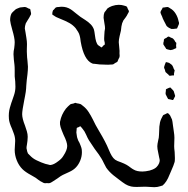

<svg xmlns="http://www.w3.org/2000/svg" viewBox="-20 -721 780 797"><path d="M212 -690Q215 -692 225 -692Q229 -693 237 -693Q257 -693 274 -682Q279 -679 296 -665Q308 -655 314 -651Q320 -647 334 -638Q348 -629 357 -619.5Q366 -610 370 -598Q372 -591 374 -575Q376 -559 379 -549Q380 -547 382 -541.5Q384 -536 388 -533L397 -527Q398 -526 399 -525Q400 -524 401 -524Q403 -525 405.5 -527.5Q408 -530 409 -532Q415 -535 415 -537V-539Q415 -547 413 -551Q412 -559 412.5 -565Q413 -571 413 -575Q413 -582 414 -590.5Q415 -599 416 -603Q416 -611 413.5 -624Q411 -637 410 -647Q410 -661 413 -668Q414 -671 418 -675Q424 -684 426 -686Q434 -692 445 -696Q460 -701 473 -701Q485 -701 494 -698Q503 -696 507 -693Q508 -692 511 -683Q511 -682 513.5 -678.5Q516 -675 515 -673Q515 -671 510 -663Q507 -656 501 -648Q495 -640 492 -636Q486 -625 484 -611Q482 -597 482 -594Q480 -586 476.5 -571Q473 -556 473 -546Q473 -540 475 -524Q477 -508 476 -499Q476 -497 476.5 -492.5Q477 -488 476 -485Q476 -483 474.5 -480.5Q473 -478 472 -476Q469 -467 468 -466Q467 -464 464 -462.5Q461 -461 459 -460Q450 -454 450 -454Q447 -453 439 -453Q429 -452 421.5 -452.5Q414 -453 409 -453Q403 -453 394 -453.5Q385 -454 373 -456Q365 -456 362 -458Q328 -473 315 -548Q313 -566 311 -572Q309 -581 304 -589Q299 -597 294 -604Q283 -617 268 -625.5Q253 -634 230 -643Q211 -650 203 -657Q201 -657 197 -661V-663Q197 -671 200 -678Q203 -680 206.5 -684.5Q210 -689 212 -690ZM694 -225Q696 -218 698 -200Q699 -191 701.5 -175.5Q704 -160 704 -149L703 -114Q703 -106 705 -90L706 -65Q706 -54 705 -49Q702 -37 689 -8Q684 5 677.5 18.5Q671 32 663 41Q661 43 659 45Q657 47 655 49L645 52Q634 56 620 56Q611 56 602 55Q593 54 583 54L547 55Q532 55 524 53Q511 50 500.5 43.5Q490 37 472 23L450 6Q432 -9 421 -25L411 -44Q406 -55 401 -63Q393 -77 373 -103L349 -139Q344 -147 337.5 -162Q331 -177 323 -186Q322 -187 318.5 -191.5Q315 -196 313 -197L306 -193Q305 -193 302.5 -192Q300 -191 299 -190Q298 -189 298 -182Q296 -170 298 -164Q300 -149 301 -148Q304 -137 310 -128Q316 -114 318 -107Q320 -101 320 -89Q320 -72 313.5 -55.5Q307 -39 296 -27Q285 -15 267 -7Q249 1 241 5Q234 8 218 20L198 33Q196 34 193 36Q190 38 186 39Q183 40 179.5 39.5Q176 39 175 39Q173 39 169.5 39.5Q166 40 164 39Q162 39 159.5 37.5Q157 36 155 35Q148 32 140 26Q132 20 128 17L109 6Q85 -7 73 -19Q58 -34 49.5 -55.5Q41 -77 41 -99Q41 -108 42 -117.5Q43 -127 43 -136Q43 -152 37 -167.5Q31 -183 30 -186Q18 -212 17 -228Q15 -253 21 -274Q28 -298 31 -305Q32 -308 38 -325.5Q44 -343 44 -361Q44 -382 41 -404V-428Q41 -444 40 -452Q39 -460 37.5 -473.5Q36 -487 36 -496Q36 -509 39 -521Q41 -537 41 -546Q41 -563 31 -597Q23 -625 22 -637Q22 -656 29 -667Q29 -667 36 -674Q44 -682 46 -683Q49 -684 54 -686.5Q59 -689 63 -690Q67 -691 72.5 -691Q78 -691 82 -692H84Q88 -692 100 -685Q104 -685 105 -683Q106 -683 106 -681Q106 -678 107.5 -673Q109 -668 109 -663Q109 -661 105.5 -655.5Q102 -650 101 -647Q98 -642 93.5 -635Q89 -628 87 -624Q83 -612 83 -603Q83 -601 86 -586Q87 -579 89.5 -564Q92 -549 92 -538Q92 -530 91.5 -519Q91 -508 92 -493Q92 -485 94 -469Q96 -451 96 -444Q96 -430 94 -412.5Q92 -395 91 -388L89 -364Q89 -356 87 -340Q86 -331 84 -322.5Q82 -314 81 -307Q72 -262 72 -247Q72 -229 84 -199Q88 -188 91.5 -176Q95 -164 95 -153Q95 -146 94 -136.5Q93 -127 92 -122Q90 -112 90 -106Q93 -89 96 -84Q96 -84 104 -76Q116 -63 132 -55.5Q148 -48 151 -47Q171 -39 180 -38Q186 -36 189 -36Q203 -37 222 -52Q236 -62 243 -74Q259 -98 259 -115Q259 -131 244 -161Q235 -182 231.5 -193.5Q228 -205 229 -215L233 -231Q237 -244 245 -257.5Q253 -271 262 -279Q269 -286 272 -288Q274 -289 278 -290Q282 -291 284 -291L292 -294Q295 -294 296.5 -293Q298 -292 300 -292Q302 -292 306.5 -291Q311 -290 314 -289Q318 -287 320.5 -284.5Q323 -282 325 -281Q338 -271 347.5 -256.5Q357 -242 365 -226Q373 -210 377 -202L389 -181Q394 -173 405 -153.5Q416 -134 424 -117Q427 -111 432.5 -97.5Q438 -84 444 -74Q450 -64 458 -58Q465 -53 483 -47Q496 -42 505 -37Q512 -33 520.5 -26.5Q529 -20 535 -17Q548 -9 571 -9Q583 -9 601 -13Q617 -18 621 -21Q630 -26 636 -35Q642 -44 643 -53Q643 -60 641 -66Q640 -74 636.5 -88.5Q633 -103 633 -114Q633 -122 637 -140Q638 -144 639 -149Q640 -154 640 -161Q641 -171 641 -184Q641 -197 643 -205Q644 -219 653 -235Q654 -237 655.5 -240Q657 -243 659 -244Q660 -245 662.5 -245.5Q665 -246 666 -247Q668 -248 671.5 -250Q675 -252 677 -251Q679 -251 686 -242Q688 -238 690 -233.5Q692 -229 694 -225ZM674 -611Q672 -612 670 -616Q668 -620 667 -622Q665 -626 660 -635.5Q655 -645 653 -652Q646 -666 646 -670Q646 -674 653 -684Q654 -685 654 -686.5Q654 -688 655 -689Q657 -690 661 -690Q663 -690 667 -691Q671 -692 675 -692Q679 -692 687 -686Q700 -679 709 -664.5Q718 -650 721 -634Q724 -626 723 -623Q723 -621 721 -617Q719 -613 718 -610Q717 -609 716.5 -606.5Q716 -604 715 -603Q713 -602 709 -602Q699 -600 691 -601Q688 -602 682.5 -605Q677 -608 674 -611ZM670 -518 667 -523Q665 -526 662 -530.5Q659 -535 658 -537V-539Q658 -546 660 -550Q660 -557 661 -558Q663 -561 671 -564Q676 -569 679 -569Q680 -570 683.5 -568Q687 -566 689 -565Q698 -562 699 -560Q703 -557 708 -547Q708 -547 712 -543L711 -532Q711 -531 711.5 -526.5Q712 -522 711 -521Q710 -520 708.5 -520Q707 -520 706 -519Q698 -514 688 -513Q673 -516 670 -518ZM696 -448Q699 -443 701 -436L705 -429Q705 -426 702 -414Q702 -413 702.5 -411.5Q703 -410 701 -408Q700 -407 698.5 -407.5Q697 -408 696 -408Q694 -408 689.5 -407Q685 -406 683 -407Q681 -408 680 -410Q679 -412 677 -413L667 -422L664 -433Q663 -435 662 -437Q661 -439 661 -442Q661 -443 664 -452Q665 -453 666 -457Q667 -461 668 -462Q668 -463 671 -463Q673 -463 682 -460Q684 -458 689 -455Q694 -452 696 -448ZM701 -343Q702 -341 705 -330Q705 -328 706 -326.5Q707 -325 707 -323Q707 -321 704.5 -317Q702 -313 701 -310Q700 -309 699.5 -307.5Q699 -306 698 -306Q696 -305 692 -307Q690 -308 685 -308.5Q680 -309 678 -310Q677 -311 676 -313.5Q675 -316 674 -317L668 -329Q667 -332 667.5 -336Q668 -340 668 -341Q669 -343 668.5 -345.5Q668 -348 669 -350Q669 -351 674 -353Q682 -357 687 -358Q700 -345 701 -343Z"/></svg>

Font: Rubik-Burned
Style: Regular
Weight: 400
Designer: NaN (generative design), Hubert & Fischer (Rubik source font outlines)
Foundry: NaN, Hubert & Fischer
Version: Version 1.000